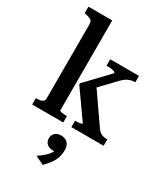

<svg xmlns="http://www.w3.org/2000/svg" viewBox="-249 -841 1086 1252"><g transform="rotate(30 294.5 -214.5)"><path d="M571 0H328V-48H331Q340 -48 352 -49Q364 -50 372.5 -52.5Q381 -55 381 -58L234 -266V-276L394 -444Q394 -452 383.5 -455.5Q373 -459 358 -460.5Q343 -462 331 -462H326V-510H543V-462H540Q523 -462 507 -457Q491 -452 477 -443Q463 -434 449 -419L314 -278L327 -326L497 -81Q507 -68 517.5 -61Q528 -54 540 -51Q552 -48 566 -48H571ZM211 -736V-58Q211 -55 220 -52.5Q229 -50 241.5 -49Q254 -48 264 -48H267V0H33V-48H35Q53 -48 66 -50.5Q79 -53 87 -60.5Q95 -68 95 -80V-644Q95 -657 89 -664.5Q83 -672 71.5 -676.5Q60 -681 42 -685L32 -687V-736ZM289 307 225 275Q249 259 268.5 242.5Q288 226 300.5 208.5Q313 191 314 173L328 186Q322 190 315 191Q308 192 301 192Q271 192 254 176.5Q237 161 237 136Q237 111 253.5 95.5Q270 80 297 80Q329 80 347.5 98Q366 116 366 154Q366 183 357.5 208.5Q349 234 331.5 258Q314 282 289 307Z"/></g></svg>

Font: Roboto Serif 28pt Condensed Medium
Style: Regular
Weight: 500
Width: 3
Designer: Greg Gazdowicz
Foundry: Commercial Type
Version: Version 1.008